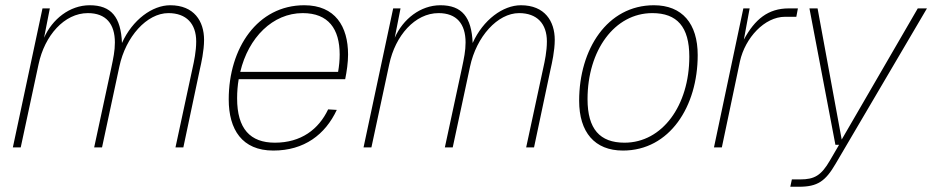

<svg xmlns="http://www.w3.org/2000/svg" viewBox="-20 -562 3554 732"><path d="M29 0H59L127 -317C150 -426 225 -512 315 -512C384 -512 418 -471 418 -400C418 -368 412 -340 404 -302L339 0H369L435 -308C459 -422 540 -512 622 -512C690 -512 728 -472 728 -404C728 -366 720 -329 714 -302L649 0H679L742 -298C747 -320 758 -368 758 -410C758 -481 720 -542 629 -542C561 -542 485 -487 445 -398C441 -497 404 -542 322 -542C246 -542 179 -489 148 -418L170 -530H142Z M1022 12C1140 12 1220 -49 1264 -143L1231 -145C1195 -69 1128 -18 1028 -18C934 -18 884 -71 884 -187C884 -212 886 -237 890 -260H1296C1302 -289 1307 -324 1307 -354C1307 -461 1258 -542 1140 -542C962 -542 852 -379 852 -183C852 -68 903 12 1022 12ZM1134 -512C1232 -512 1275 -452 1275 -354C1275 -333 1273 -311 1269 -288H896C927 -419 1020 -512 1134 -512Z M1366 0H1396L1464 -317C1487 -426 1562 -512 1652 -512C1721 -512 1755 -471 1755 -400C1755 -368 1749 -340 1741 -302L1676 0H1706L1772 -308C1796 -422 1877 -512 1959 -512C2027 -512 2065 -472 2065 -404C2065 -366 2057 -329 2051 -302L1986 0H2016L2079 -298C2084 -320 2095 -368 2095 -410C2095 -481 2057 -542 1966 -542C1898 -542 1822 -487 1782 -398C1778 -497 1741 -542 1659 -542C1583 -542 1516 -489 1485 -418L1507 -530H1479Z M2355 12C2533 12 2640 -156 2640 -352C2640 -472 2581 -542 2473 -542C2295 -542 2188 -374 2188 -178C2188 -58 2247 12 2355 12ZM2361 -18C2267 -18 2220 -70 2220 -184C2220 -370 2323 -512 2467 -512C2561 -512 2608 -460 2608 -346C2608 -160 2505 -18 2361 -18Z M2702 0H2732L2801 -328C2821 -418 2895 -498 2973 -498H3016L3022 -530H2987C2909 -530 2858 -489 2816 -411L2838 -530H2814Z M2993 150H3026C3097 150 3127 129 3166 62L3514 -530H3479L3189 -30L3097 -530H3066L3165 -10H3179L3144 50C3111 107 3085 122 3031 122H2999Z"/></svg>

Font: Geist Thin
Style: Italic
Weight: 100
Italic angle: -12°
Designer: Basement.studio, Andrés Briganti, Mateo Zaragoza
Foundry: Basement.studio, Vercel, Andrés Briganti, Guido Ferreyra, Mateo Zaragoza
Version: Version 1.500